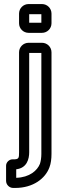

<svg xmlns="http://www.w3.org/2000/svg" viewBox="-20 -712 284 947"><path d="M177 96C164 129 126 163 60 165V123C113 117 124 72 124 39V-451H184V47C184 66 181 84 177 96ZM187 -501H121C95 -501 74 -480 74 -454V39C74 68 73 74 46 74H41C25 74 10 89 10 105V180C10 199 26 215 45 215H55C144 215 204 168 224 113C231 95 234 71 234 47V-454C234 -480 213 -501 187 -501ZM124 -600V-642H184V-600ZM234 -597V-645C234 -671 213 -692 187 -692H121C95 -692 74 -671 74 -645V-597C74 -571 95 -550 121 -550H187C213 -550 234 -571 234 -597Z"/></svg>

Font: DIN Rundschrift
Style: MittelKont
Weight: 400
Version: Version 1.027